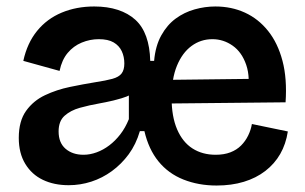

<svg xmlns="http://www.w3.org/2000/svg" viewBox="-20 -558 943 593"><path d="M192 14Q147 14 112.5 -2.5Q78 -19 58 -52Q38 -85 38 -132Q38 -184 60.5 -215.5Q83 -247 119 -264Q155 -281 196 -289.5Q237 -298 274 -304Q307 -309 327 -314.5Q347 -320 355.5 -331Q364 -342 364 -362Q364 -383 356 -400Q348 -417 331 -427Q314 -437 285 -437Q258 -437 232.5 -426.5Q207 -416 189 -394.5Q171 -373 164 -339L52 -370Q64 -425 94.5 -462.5Q125 -500 170.5 -519Q216 -538 271 -538Q312 -538 344 -527.5Q376 -517 398 -497Q420 -477 431.5 -445Q443 -413 444 -370H456Q460 -416 478 -448.5Q496 -481 522.5 -500.5Q549 -520 581 -529Q613 -538 645 -538Q695 -538 736.5 -519Q778 -500 808 -462.5Q838 -425 852.5 -370Q867 -315 862 -242L468 -238V-311L804 -315L744 -262Q754 -318 740.5 -357.5Q727 -397 698.5 -417Q670 -437 636 -437Q600 -437 571.5 -416Q543 -395 526.5 -355Q510 -315 510 -256Q510 -198 527 -158.5Q544 -119 574.5 -99.5Q605 -80 646 -80Q672 -80 691.5 -87.5Q711 -95 724.5 -108.5Q738 -122 746.5 -139.5Q755 -157 758 -175L869 -152Q863 -113 845.5 -82.5Q828 -52 799.5 -30Q771 -8 733 3.5Q695 15 649 15Q593 15 546.5 -3.5Q500 -22 469.5 -59.5Q439 -97 426 -153H412Q400 -112 377.5 -81.5Q355 -51 325.5 -29.5Q296 -8 262 3Q228 14 192 14ZM238 -80Q258 -80 278.5 -87.5Q299 -95 317.5 -109Q336 -123 351.5 -143Q367 -163 378 -190V-318L412 -284Q388 -264 355.5 -254.5Q323 -245 289 -239Q255 -233 226.5 -225Q198 -217 179.5 -200.5Q161 -184 161 -152Q161 -117 182.5 -98.5Q204 -80 238 -80Z"/></svg>

Font: Bricolage Grotesque 28pt SemiBold
Style: Regular
Weight: 600
Version: Version 1.001;gftools[0.9.33.dev8+g029e19f]